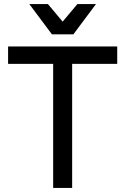

<svg xmlns="http://www.w3.org/2000/svg" viewBox="-20 -930 620 950"><path d="M20 -700H560V-614H337V0H243V-614H20ZM125 -910H217L290 -823L363 -910H455L343 -760H237Z"/></svg>

Font: Retni Sans Medium
Style: Regular
Weight: 500
Designer: Vitaly Kuzmin
Foundry: ParaType Ltd.
Version: Version 1.00;March 2, 2019;FontCreator 11.5.0.2425 64-bit; t